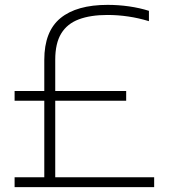

<svg xmlns="http://www.w3.org/2000/svg" viewBox="-20 -769 700 789"><path d="M162 -19V-523Q162 -640 228.5 -694.5Q295 -749 422.5 -749Q466.5 -749 510.2 -742.8Q554 -736.5 592 -724.5V-682Q549.5 -695 507 -701.2Q464.5 -707.5 421.5 -707.5Q352 -707.5 304 -689.5Q256 -671.5 231.5 -631.2Q207 -591 207 -523.5V-19ZM40 0V-40.5H613.5V0ZM40 -355V-395H498.5V-355Z"/></svg>

Font: Encode Sans SemiExpanded ExtraLight
Style: Regular
Weight: 250
Width: 6
Designer: Multiple Designers
Foundry: Impallari Type
Version: Version 3.002